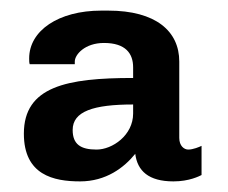

<svg xmlns="http://www.w3.org/2000/svg" viewBox="-20 -716 429 362"><path d="M231 -589V-569C106 -569 25 -553 25 -464C25 -386 81 -374 131 -374C180 -374 214 -400 235 -426C239 -394 260 -374 307 -374C337 -374 356 -384 360 -386V-441C356 -439 344 -434 335 -434C327 -434 318 -441 318 -456V-600C318 -657 274 -696 184 -696H171C90 -696 35 -658 35 -606C35 -601 35 -598 36 -595H121V-600C121 -613 140 -635 176 -635C217 -635 231 -615 231 -589ZM231 -519V-502C231 -461 192 -434 162 -434C132 -434 117 -444 117 -471C117 -506 156 -519 231 -519Z"/></svg>

Font: Chivo
Style: Bold
Weight: 700
Designer: Hector Gatti
Foundry: Omnibus-Type
Version: Version 1.003;PS 001.003;hotconv 1.0.70;makeotf.lib2.5.58329